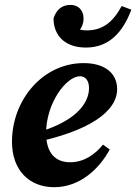

<svg xmlns="http://www.w3.org/2000/svg" viewBox="-20 -760 564 795"><path d="M204.6 15.1C313 15.1 393 -63.8 434.3 -141.1L406.3 -161.2C375 -122.2 329.3 -88.2 270.6 -88.2C208.5 -88.2 170.9 -127.2 170.9 -209C170.9 -333.4 254.4 -444.3 311.5 -444.3C332.4 -444.3 348.6 -428 348.6 -395.3C348.6 -332.6 293.9 -251.4 109.8 -204.9L112.4 -167.6C351.5 -216.4 465 -299.2 465 -391C465 -455.7 415.4 -498.7 326.4 -498.7C157 -498.7 29.6 -346.2 29.6 -173C29.6 -55.7 100.4 15.1 204.6 15.1ZM335.8 -563.1C432.3 -563.1 489.1 -627.3 523.8 -719.9L483.9 -735C447.6 -668.4 405.2 -634.2 339.1 -634.2C303.9 -634.2 274.2 -648 242.5 -676.6L265.7 -604.2C300 -616.4 326 -644.8 326 -683C326 -717.4 304.6 -739.7 271.9 -739.7C237.1 -739.7 213.4 -720.2 201.6 -684.1C201.6 -614.6 247.3 -563.1 335.8 -563.1Z"/></svg>

Font: Source Serif 4 Variable
Style: Italic
Weight: 400
Italic angle: -12°
Designer: Frank Grießhammer
Foundry: Adobe Systems Incorporated
Version: Version 4.004;hotconv 1.0.116;makeotfexe 2.5.65601